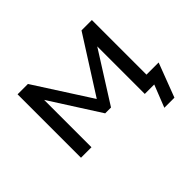

<svg xmlns="http://www.w3.org/2000/svg" viewBox="-132 -705 1049 1049"><g transform="rotate(-45 392.5 -180.5)"><path d="M611 129 662 0H590V-68H764L689 129ZM96 0V-490H176L384 -166L590 -490H670V0H589V-388H602L406 -78H361L163 -388H177V0Z"/></g></svg>

Font: Nunito Sans 10pt SemiExpanded
Style: Regular
Weight: 400
Width: 6
Designer: Vernon Adams
Foundry: Vernon Adams
Version: Version 3.101;gftools[0.9.27]